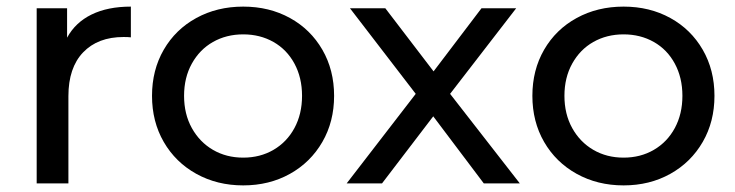

<svg xmlns="http://www.w3.org/2000/svg" viewBox="-20 -555 2224 581"><path d="M257 -511C224.3 -495 199.7 -471.7 183 -441V-530H91V0H187V-264C187 -321.3 201.8 -365.5 231.5 -396.5C261.2 -427.5 302 -443 354 -443C363.3 -443 370.7 -442.7 376 -442V-535C329.3 -535 289.7 -527 257 -511Z M574 -29C616 -5.7 663.3 6 716 6C768.7 6 815.8 -5.7 857.5 -29C899.2 -52.3 931.8 -84.5 955.5 -125.5C979.2 -166.5 991 -213 991 -265C991 -317 979.2 -363.5 955.5 -404.5C931.8 -445.5 899.2 -477.5 857.5 -500.5C815.8 -523.5 768.7 -535 716 -535C663.3 -535 616 -523.5 574 -500.5C532 -477.5 499.2 -445.5 475.5 -404.5C451.8 -363.5 440 -317 440 -265C440 -213 451.8 -166.5 475.5 -125.5C499.2 -84.5 532 -52.3 574 -29ZM807.5 -101.5C780.5 -85.8 750 -78 716 -78C682 -78 651.5 -85.8 624.5 -101.5C597.5 -117.2 576.2 -139.2 560.5 -167.5C544.8 -195.8 537 -228.3 537 -265C537 -301.7 544.8 -334.2 560.5 -362.5C576.2 -390.8 597.5 -412.7 624.5 -428C651.5 -443.3 682 -451 716 -451C750 -451 780.5 -443.3 807.5 -428C834.5 -412.7 855.7 -390.8 871 -362.5C886.3 -334.2 894 -301.7 894 -265C894 -228.3 886.3 -195.8 871 -167.5C855.7 -139.2 834.5 -117.2 807.5 -101.5Z M1444 0H1553L1342 -271L1542 -530H1437L1292 -339L1146 -530H1039L1238 -271L1029 0H1136L1291 -203Z M1725 -29C1767 -5.7 1814.3 6 1867 6C1919.7 6 1966.8 -5.7 2008.5 -29C2050.2 -52.3 2082.8 -84.5 2106.5 -125.5C2130.2 -166.5 2142 -213 2142 -265C2142 -317 2130.2 -363.5 2106.5 -404.5C2082.8 -445.5 2050.2 -477.5 2008.5 -500.5C1966.8 -523.5 1919.7 -535 1867 -535C1814.3 -535 1767 -523.5 1725 -500.5C1683 -477.5 1650.2 -445.5 1626.5 -404.5C1602.8 -363.5 1591 -317 1591 -265C1591 -213 1602.8 -166.5 1626.5 -125.5C1650.2 -84.5 1683 -52.3 1725 -29ZM1958.5 -101.5C1931.5 -85.8 1901 -78 1867 -78C1833 -78 1802.5 -85.8 1775.5 -101.5C1748.5 -117.2 1727.2 -139.2 1711.5 -167.5C1695.8 -195.8 1688 -228.3 1688 -265C1688 -301.7 1695.8 -334.2 1711.5 -362.5C1727.2 -390.8 1748.5 -412.7 1775.5 -428C1802.5 -443.3 1833 -451 1867 -451C1901 -451 1931.5 -443.3 1958.5 -428C1985.5 -412.7 2006.7 -390.8 2022 -362.5C2037.3 -334.2 2045 -301.7 2045 -265C2045 -228.3 2037.3 -195.8 2022 -167.5C2006.7 -139.2 1985.5 -117.2 1958.5 -101.5Z"/></svg>

Font: ICO Headline
Style: Regular
Weight: 500
Designer: Julieta Ulanovsky
Foundry: Julieta Ulanovsky
Version: Version 7.200